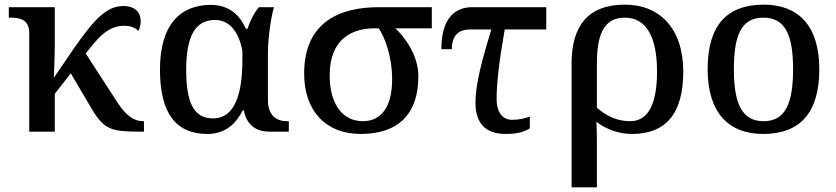

<svg xmlns="http://www.w3.org/2000/svg" viewBox="-20 -567 3602 827"><path d="M106 0H216V-163L285 -251L377 -95C430 -7 462 0 586 0H600V-45H597C555 -45 522 -71 487 -124L349 -337L386 -382C431 -435 469 -456 514 -456C549 -456 566 -444 576 -434C582 -443 586 -461 586 -476C586 -514 561 -541 512 -541C442 -541 391 -491 300 -361L212 -232C212 -232 216 -334 216 -370V-536H18V-491H27C66 -491 106 -482 106 -425Z M873 10C951 10 996 -34 1026 -92H1030C1038 -49 1065 0 1140 0H1224V-45H1216C1163 -45 1134 -78 1134 -136V-338C1134 -404 1148 -497 1160 -536H1095C1073 -510 1057 -476 1046 -443H1039C1013 -502 967 -546 888 -546C756 -546 669 -460 669 -267C669 -75 741 10 873 10ZM897 -57C814 -57 782 -126 782 -266C782 -408 819 -481 906 -481C960 -481 1007 -442 1024 -347V-309C1024 -167 994 -57 897 -57Z M1533 10C1699 10 1782 -79 1782 -238C1782 -332 1721 -409 1683 -445H1840V-536H1610C1449 -536 1290 -476 1290 -250C1290 -88 1385 10 1533 10ZM1543 -45C1451 -45 1400 -125 1400 -242C1400 -400 1497 -445 1593 -445H1611C1634 -413 1669 -330 1669 -225C1669 -108 1623 -45 1543 -45Z M2158 10C2209 10 2237 1 2262 -14V-65C2240 -56 2213 -51 2186 -51C2149 -51 2119 -77 2119 -142C2119 -209 2131 -312 2154 -440H2333V-536H2013C1939 -536 1881 -487 1881 -355H1926C1926 -402 1945 -440 2004 -440H2096C2058 -313 2028 -208 2028 -124C2028 -39 2069 10 2158 10Z M2442 240H2551V49C2551 13 2550 -24 2549 -42C2592 -10 2644 10 2703 10C2841 10 2923 -70 2923 -258C2923 -445 2821 -547 2672 -547C2513 -547 2442 -456 2442 -293ZM2694 -45C2636 -45 2590 -69 2551 -103V-293C2551 -413 2578 -491 2671 -491C2765 -491 2810 -406 2810 -259C2810 -101 2762 -45 2694 -45Z M3267 10C3426 10 3509 -81 3509 -269C3509 -457 3418 -547 3270 -547C3110 -547 3028 -457 3028 -269C3028 -81 3119 10 3267 10ZM3269 -45C3175 -45 3141 -122 3141 -269C3141 -417 3174 -491 3268 -491C3362 -491 3396 -417 3396 -269C3396 -122 3363 -45 3269 -45Z"/></svg>

Font: Noto Serif Thai Medium
Style: Regular
Weight: 500
Designer: Monotype Design Team
Foundry: Monotype Imaging Inc.
Version: Version 1.901;PS 001.901;hotconv 1.0.88;makeotf.lib2.5.64775